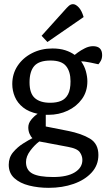

<svg xmlns="http://www.w3.org/2000/svg" viewBox="-20 -737 511 923"><path d="M214 166Q164 166 120 155Q76 144 49 119.5Q22 95 22 55Q22 20 43 -5Q64 -30 91 -47Q118 -64 136 -73Q128 -80 122 -94Q116 -108 116 -125Q116 -144 130 -161.5Q144 -179 161 -190Q118 -199 91 -220.5Q64 -242 51.5 -271.5Q39 -301 39 -333Q39 -382 64.5 -420.5Q90 -459 134 -481.5Q178 -504 232 -504Q267 -504 293.5 -495.5Q320 -487 339 -473Q340 -474 354 -484.5Q368 -495 388 -505Q408 -515 427 -515Q471 -515 471 -472Q471 -456 464.5 -444.5Q458 -433 453 -428L416 -436Q402 -438 393 -440Q384 -442 370 -442Q386 -420 393 -394Q400 -368 400 -346Q400 -297 374 -261Q348 -225 305.5 -205Q263 -185 213 -185H200V-129L306 -108Q372 -95 412.5 -70.5Q453 -46 453 8Q453 57 420.5 92.5Q388 128 334 147Q280 166 214 166ZM236 114Q303 114 339.5 91.5Q376 69 376 32Q376 12 363.5 -5.5Q351 -23 307 -31L169 -57Q146 -40 125.5 -12.5Q105 15 105 42Q105 81 136 97.5Q167 114 236 114ZM221 -243Q252 -243 273.5 -252Q295 -261 307 -283.5Q319 -306 319 -346Q319 -393 297.5 -419.5Q276 -446 223 -446Q168 -446 145 -420Q122 -394 122 -341Q122 -288 147.5 -265.5Q173 -243 221 -243ZM180 -565 289 -686Q301 -700 310.5 -708.5Q320 -717 331 -717Q344 -717 358.5 -701.5Q373 -686 382 -655L208 -535Z"/></svg>

Font: Faustina VF Beta
Style: Regular
Weight: 400
Designer: Alfonso Garcia
Foundry: Omnibus-Type
Version: Version 1.006